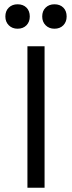

<svg xmlns="http://www.w3.org/2000/svg" viewBox="-20 -876 336 896"><path d="M62 -856Q88 -856 103.5 -840.5Q119 -825 119 -799Q119 -774 103.5 -758Q88 -742 62 -742Q37 -742 21 -758Q5 -774 5 -799Q5 -825 21 -840.5Q37 -856 62 -856ZM234 -856Q260 -856 275.5 -840.5Q291 -825 291 -799Q291 -774 275.5 -758Q260 -742 234 -742Q209 -742 193 -758Q177 -774 177 -799Q177 -825 193 -840.5Q209 -856 234 -856ZM188 -660V0H108V-660Z"/></svg>

Font: Work Sans
Style: Regular
Weight: 400
Designer: Wei Huang
Foundry: Wei Huang
Version: Version 2.006; ttfautohint (v1.8.1.43-b0c9)